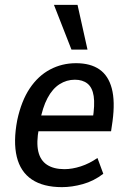

<svg xmlns="http://www.w3.org/2000/svg" viewBox="-20 -761 526 790"><path d="M235 9Q158 9 111 -22.5Q64 -54 49 -116Q34 -178 51 -267Q68 -346 102.5 -397.5Q137 -449 186 -475Q235 -501 293 -501Q352 -501 389 -475.5Q426 -450 440 -397Q454 -344 443 -262L437 -221H122L132 -286H379L361 -268Q371 -330 365.5 -365.5Q360 -401 340 -417Q320 -433 288 -433Q254 -433 225 -414.5Q196 -396 175.5 -357.5Q155 -319 144 -259L140 -233Q129 -175 137.5 -138Q146 -101 173.5 -83Q201 -65 245 -65Q277 -65 312.5 -76.5Q348 -88 381 -111L405 -46Q366 -16 321 -3.5Q276 9 235 9ZM274 -557 202 -741H299L340 -557Z"/></svg>

Font: Nunito Sans 10pt Condensed SemiBold
Style: Italic
Weight: 600
Width: 3
Italic angle: -9°
Designer: Vernon Adams
Foundry: Vernon Adams
Version: Version 3.101;gftools[0.9.27]